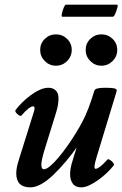

<svg xmlns="http://www.w3.org/2000/svg" viewBox="-20 -794 527 827"><path d="M111 13Q50 13 50 -47Q50 -59 52.5 -72.5Q55 -86 60 -102L127 -316Q130 -327 128.5 -331.5Q127 -336 122 -336Q115 -336 103 -327Q91 -318 72 -296Q69 -293 61.5 -297.5Q54 -302 49 -309Q44 -316 47 -320Q58 -335 74.5 -351.5Q91 -368 111 -383Q131 -398 151 -407Q171 -416 189 -416Q208 -416 220 -404.5Q232 -393 232 -371Q232 -360 230 -344.5Q228 -329 220 -304L176 -162Q167 -134 162.5 -114.5Q158 -95 158 -85Q158 -65 169 -65Q180 -65 196.5 -79Q213 -93 232 -115.5Q251 -138 270 -165Q289 -192 306 -219.5Q323 -247 335 -270Q348 -294 361 -328Q374 -362 387 -405Q389 -410 400 -413Q411 -416 433 -416Q461 -416 472 -413.5Q483 -411 483 -403L396 -117Q388 -90 387 -78.5Q386 -67 392 -67Q399 -67 411 -76Q423 -85 443 -107Q446 -110 454 -105Q462 -100 467.5 -93Q473 -86 470 -82Q458 -66 440.5 -49.5Q423 -33 403.5 -19Q384 -5 365 4Q346 13 330 13Q305 13 293.5 -3Q282 -19 282 -43Q282 -55 284 -68Q286 -81 295 -110L316 -178V-167Q291 -131 264 -99Q237 -67 210.5 -41.5Q184 -16 158.5 -1.5Q133 13 111 13ZM221 -511Q193 -511 173 -531Q153 -551 153 -579Q153 -607 173 -626.5Q193 -646 221 -646Q249 -646 269 -626.5Q289 -607 289 -579Q289 -551 269 -531Q249 -511 221 -511ZM417 -511Q389 -511 369 -531Q349 -551 349 -579Q349 -607 369 -626.5Q389 -646 417 -646Q445 -646 465 -626.5Q485 -607 485 -579Q485 -551 465 -531Q445 -511 417 -511ZM248 -722Q244 -722 246.5 -735Q249 -748 254.5 -761Q260 -774 264 -774H484Q489 -774 485.5 -761Q482 -748 476.5 -735Q471 -722 466 -722Z"/></svg>

Font: Junicode VF
Style: Italic
Weight: 400
Italic angle: -11°
Designer: Peter S. Baker
Version: Version 2.209